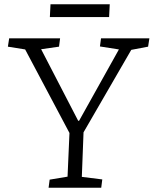

<svg xmlns="http://www.w3.org/2000/svg" viewBox="-20 -881 721 901"><path d="M347 -314H351L538 -649L449 -663L454 -701H681L675 -662L596 -647L372 -260L364 -51L460 -39L455 0H208L213 -38L297 -52L306 -257L98 -649L17 -662L23 -701H262L257 -662L173 -650ZM217 -861H495L492 -801H214Z"/></svg>

Font: Literata Light
Style: Italic
Weight: 300
Italic angle: -2°
Designer: Latin by Veronika Burian and Jose Scaglione. Greek by Irene Vlachou. Cyrillic by Vera Evstafieva
Foundry: TypeTogether
Version: Version 3.103;gftools[0.9.29]